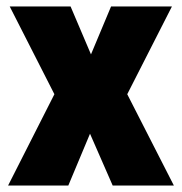

<svg xmlns="http://www.w3.org/2000/svg" viewBox="-20 -639 562 593"><path d="M148 -348 5 -66H191L258 -226L328 -66H517L373 -348L511 -619H323L261 -471L198 -619H10Z"/></svg>

Font: Noto Sans Malayalam UI Condensed Black
Style: Regular
Weight: 900
Width: 3
Designer: Jelle Bosma - Monotype Design Team
Foundry: Monotype Imaging Inc.
Version: Version 2.104